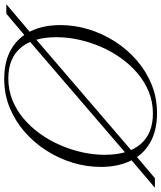

<svg xmlns="http://www.w3.org/2000/svg" viewBox="31 -808 765 911"><g transform="rotate(-90 413.5 -352.5)"><path d="M849 -705 714 -590.5 694 -574 150.5 -107.5 131 -91 23.5 0H-22L113 -114.5L133 -130.5L676.5 -597.5L696.5 -614L804 -705ZM134.5 -238.5Q134.5 -127 185 -68.2Q235.5 -9.5 330 -9.5Q385 -9.5 432.8 -28.8Q480.5 -48 520.8 -82Q561 -116 593 -160.8Q625 -205.5 647 -256.5Q669 -307.5 680.8 -361.2Q692.5 -415 692.5 -466.5Q692.5 -578 642.2 -636.8Q592 -695.5 497 -695.5Q442 -695.5 394.2 -676.2Q346.5 -657 306.2 -623Q266 -589 234 -544.2Q202 -499.5 180 -448.5Q158 -397.5 146.2 -343.8Q134.5 -290 134.5 -238.5ZM750 -448Q750 -380.5 729.8 -314.2Q709.5 -248 672.2 -189.8Q635 -131.5 583.2 -86.5Q531.5 -41.5 468.2 -15.8Q405 10 333 10Q248.5 10 191.5 -23Q134.5 -56 105.8 -116Q77 -176 77 -257Q77 -324.5 97.2 -390.8Q117.5 -457 154.8 -515.2Q192 -573.5 243.8 -618.5Q295.5 -663.5 358.8 -689.2Q422 -715 494 -715Q578.5 -715 635.2 -682Q692 -649 721 -589.2Q750 -529.5 750 -448Z"/></g></svg>

Font: Newsreader 60pt Light
Style: Italic
Weight: 300
Italic angle: -17°
Designer: Hugues Gentile
Foundry: Production Type
Version: Version 1.003